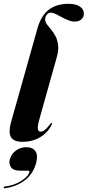

<svg xmlns="http://www.w3.org/2000/svg" viewBox="-40 -752 470 1031"><path d="M327 -731.5Q369 -731.5 389.8 -716.2Q410.5 -701 410.5 -679.5Q410.5 -660.5 397.2 -648.2Q384 -636 361 -636Q344.5 -636 327 -643Q309.5 -650 292 -659.8Q274.5 -669.5 259.5 -676.8Q244.5 -684 233 -684Q224.5 -684 217.5 -679Q210.5 -674 206.5 -665.8Q202.5 -657.5 202.5 -647.5Q202.5 -634 212 -621.2Q221.5 -608.5 234.2 -593.5Q247 -578.5 257.8 -558.2Q268.5 -538 272 -510.2Q275.5 -482.5 264.5 -443.5L172.5 -115.5Q160.5 -73 163.5 -59Q166.5 -45 178 -45Q188.5 -45 200 -53.8Q211.5 -62.5 228.5 -84.5Q232.5 -89.5 233.8 -91Q235 -92.5 237 -92Q239 -92 239 -88.8Q239 -85.5 236 -79Q223 -53.5 200.8 -33.5Q178.5 -13.5 148 -2Q117.5 9.5 80.5 9.5Q47 9.5 30.5 -2.8Q14 -15 12 -38.5Q10 -62 19.5 -96.5L161 -599Q181 -669.5 222.8 -700.5Q264.5 -731.5 327 -731.5ZM70.5 164.5Q31.5 164.5 19 146Q6.5 127.5 12.5 104Q20.5 75 44.8 56.8Q69 38.5 101 38.5Q135.5 38.5 150.2 60Q165 81.5 154.5 121.5Q139 180.5 94.2 215.5Q49.5 250.5 -14.5 259Q-17 259.5 -18.5 258.5Q-20 257.5 -20 255.5Q-20 253.5 -18.8 251.8Q-17.5 250 -14.5 249.5Q21 245.5 49.8 232.2Q78.5 219 96.2 202.8Q114 186.5 117.5 173.5Q120 164.5 111 164.5Z"/></svg>

Font: Fraunces 120pt
Style: Bold Italic
Weight: 700
Italic angle: -16°
Version: Version 1.000;[b76b70a41]